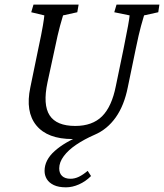

<svg xmlns="http://www.w3.org/2000/svg" viewBox="-20 -593 710 831"><path d="M484.4 -573.2H669.9L665 -540L603.5 -526.4Q599.6 -513.7 590.3 -480.5Q581.1 -447.3 567.4 -380.9L533.2 -215.8Q517.6 -136.7 481 -85Q444.3 -33.2 389.6 -9.8Q344.7 9.8 310.1 33.2Q275.4 56.6 255.9 83Q236.3 109.4 236.3 135.7Q236.3 157.2 249 168.9Q261.7 180.7 285.2 180.7Q303.7 180.7 321.8 171.9Q339.8 163.1 359.4 146.5L374 168.9Q350.6 192.4 321.8 205.1Q293 217.8 265.6 217.8Q233.4 217.8 212.9 208Q192.4 198.2 182.6 182.1Q172.9 166 172.9 146.5Q172.9 99.6 216.8 60.5Q260.7 21.5 330.1 -5.9L333 5.9Q322.3 6.8 313 7.8Q303.7 8.8 293.9 8.8Q185.5 8.8 137.2 -50.3Q88.9 -109.4 111.3 -214.8L145.5 -380.9Q160.2 -449.2 165.5 -481.4Q170.9 -513.7 171.9 -526.4L115.2 -540L125 -573.2H320.3L314.5 -540L252.9 -526.4Q249 -513.7 239.7 -480.5Q230.5 -447.3 216.8 -380.9L185.5 -236.3Q165 -139.6 194.8 -93.8Q224.6 -47.9 305.7 -47.9Q379.9 -47.9 421.9 -89.8Q463.9 -131.8 481.4 -220.7L514.6 -380.9Q528.3 -449.2 534.2 -481.4Q540 -513.7 541 -526.4L474.6 -540Z"/></svg>

Font: Crimson Pro Light
Style: Italic
Weight: 300
Italic angle: -12°
Designer: Jacques Le Bailly
Foundry: Baron von Fonthausen
Version: Version 1.003